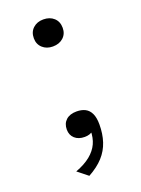

<svg xmlns="http://www.w3.org/2000/svg" viewBox="-129 -563 574 781"><g transform="rotate(-20 157.5 -172.0)"><path d="M160 -386Q133 -386 115.5 -402Q98 -418 98 -444Q98 -471 115.5 -487Q133 -503 160 -503Q188 -503 205.5 -487Q223 -471 223 -444Q223 -418 205.5 -402Q188 -386 160 -386ZM119 159 75 124Q115 109 139.5 89Q164 69 175.5 44Q187 19 187 -13Q188 -19 189.5 -23.5Q191 -28 193 -29.5Q195 -31 197.5 -30Q200 -29 202 -24Q200 -15 193 -8.5Q186 -2 176.5 1Q167 4 156 4Q129 4 113 -10.5Q97 -25 97 -49Q97 -75 113.5 -90Q130 -105 159 -105Q181 -105 196.5 -97Q212 -89 220.5 -71Q229 -53 229 -24Q229 17 218 50.5Q207 84 183 110.5Q159 137 119 159Z"/></g></svg>

Font: Roboto Serif 20pt ExtraLight
Style: Regular
Weight: 250
Version: Version 1.008